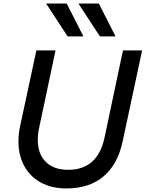

<svg xmlns="http://www.w3.org/2000/svg" viewBox="-20 -1049 821 1082"><path d="M84 -252Q84 -297 94 -341L185 -765H293L200 -326Q193 -294 193 -260Q193 -182 238 -137Q283 -92 364 -92Q530 -92 569 -273L673 -765H781L671 -252Q644 -123 563.5 -55Q483 13 354 13Q272 13 211 -20Q150 -53 117 -113Q84 -173 84 -252ZM422 -1029H537L631 -844H543ZM356 -1029 450 -844H361L240 -1029Z"/></svg>

Font: Application Medium
Style: Italic
Weight: 500
Italic angle: -12°
Designer: Wei Huang
Foundry: Wei Huang
Version: Version 0.012